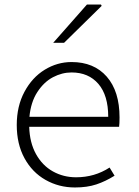

<svg xmlns="http://www.w3.org/2000/svg" viewBox="-20 -815 612 848"><path d="M54 -263Q54 -346 88 -409.5Q122 -473 177.5 -507Q233 -541 296 -541Q395 -541 451.5 -476.5Q508 -412 508 -296Q508 -268 506 -255H109Q111 -185 139 -134.5Q167 -84 213.5 -58Q260 -32 316 -32Q398 -32 464 -75L486 -39Q446 -14 405.5 -0.5Q365 13 311 13Q240 13 181 -20.5Q122 -54 88 -116.5Q54 -179 54 -263ZM458 -299Q458 -394 414.5 -444.5Q371 -495 296 -495Q254 -495 214 -474Q174 -453 145 -408.5Q116 -364 110 -299ZM364 -795H426L429 -789L263 -626H215Z"/></svg>

Font: Nebula Sans Light
Style: Regular
Weight: 300
Designer: Paul D. Hunt for Adobe (as Source Sans)
Foundry: Nebula Entertainment & Broadcasting LLC
Version: Version 1.010